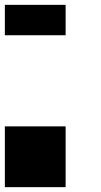

<svg xmlns="http://www.w3.org/2000/svg" viewBox="-20 -645 415 790"><path d="M0 125H250V-125H0ZM0 -500H250V-625H0Z"/></svg>

Font: Faithful 32x
Style: Bold
Weight: 400
Foundry: Faithful Resource Pack
Version: Version 1.0; January 27, 2023